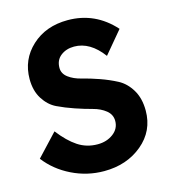

<svg xmlns="http://www.w3.org/2000/svg" viewBox="-112 -831 821 932"><g transform="rotate(-15 298.5 -365.0)"><path d="M297 12Q212 12 135.5 -25.5Q59 -63 10 -127L113 -237Q157 -180 201 -151Q245 -122 300 -122Q346 -122 378.5 -146.5Q411 -171 411 -210Q411 -242 385 -263Q359 -284 320.5 -294Q282 -304 236.5 -319.5Q191 -335 152.5 -353.5Q114 -372 88 -413Q62 -454 62 -513Q62 -611 133 -676.5Q204 -742 314 -742Q452 -742 547 -636L454 -525Q391 -610 311 -610Q271 -610 243.5 -588.5Q216 -567 216 -528Q216 -499 242 -479.5Q268 -460 307 -450.5Q346 -441 391.5 -425Q437 -409 476 -388.5Q515 -368 541 -325Q567 -282 567 -220Q567 -118 489 -53Q411 12 297 12Z"/></g></svg>

Font: Freely
Style: Bold
Weight: 700
Designer: Kris Sowersby
Foundry: Klim Type Foundry
Version: Version 1.006;hotconv 1.0.113;makeotfexe 2.5.65598;200799169